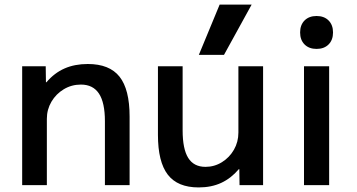

<svg xmlns="http://www.w3.org/2000/svg" viewBox="-20 -810 1562 840"><path d="M77 0V-520H180L181 -450H183Q218 -491 262.5 -510.5Q307 -530 364 -530Q459 -530 503 -474.5Q547 -419 547 -300V0H439V-280Q439 -361 413 -400.5Q387 -440 334 -440Q293 -440 259 -419.5Q225 -399 205 -365Q185 -331 185 -290V0Z M849 10Q757 10 714 -46Q671 -102 671 -220V-520H779V-240Q779 -158 803.5 -119Q828 -80 879 -80Q918 -80 951 -100.5Q984 -121 1003.5 -155Q1023 -189 1023 -230V-520H1131V0H1028L1027 -70H1025Q991 -30 948 -10Q905 10 849 10ZM960 -570H850L941 -790H1081Z M1310 0V-520H1420V0ZM1365 -596Q1332 -596 1312.5 -615.5Q1293 -635 1293 -668Q1293 -701 1312.5 -720.5Q1332 -740 1365 -740Q1398 -740 1417.5 -720.5Q1437 -701 1437 -668Q1437 -635 1417.5 -615.5Q1398 -596 1365 -596Z"/></svg>

Font: M PLUS 2 Thin Medium
Style: Regular
Weight: 500
Version: Version 1.001